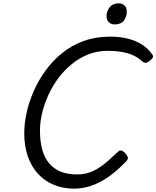

<svg xmlns="http://www.w3.org/2000/svg" viewBox="-20 -1109 935 1148"><path d="M426 19Q357 19 301.5 -4Q246 -27 206.5 -70.5Q167 -114 146 -175Q125 -236 125 -312Q125 -370 139 -434.5Q153 -499 181.5 -564Q210 -629 252.5 -687.5Q295 -746 352 -792Q409 -838 480.5 -864Q552 -890 638 -890Q696 -890 744 -878Q792 -866 829 -842.5Q866 -819 890 -784Q898 -773 893.5 -764.5Q889 -756 875 -745Q862 -735 852 -733.5Q842 -732 828 -744Q807 -764 778 -777.5Q749 -791 710.5 -798Q672 -805 623 -805Q562 -805 508.5 -784Q455 -763 410 -726.5Q365 -690 329.5 -642.5Q294 -595 269.5 -541.5Q245 -488 232 -433.5Q219 -379 219 -328Q219 -264 232.5 -215Q246 -166 273.5 -133Q301 -100 342.5 -83Q384 -66 441 -66Q477 -66 507.5 -75.5Q538 -85 566.5 -102.5Q595 -120 623.5 -145Q652 -170 685 -201Q696 -212 707.5 -208Q719 -204 730 -192Q743 -177 744.5 -167Q746 -157 735 -145Q673 -80 618 -44.5Q563 -9 515.5 5Q468 19 426 19ZM666 -963Q645 -963 631 -976Q617 -989 617 -1014Q617 -1041 635.5 -1065Q654 -1089 690 -1089Q710 -1089 724 -1076.5Q738 -1064 738 -1038Q738 -1010 721 -986.5Q704 -963 666 -963Z"/></svg>

Font: Playwrite DK Loopet
Style: Regular
Weight: 400
Designer: Veronika Burian, José Scaglione
Foundry: TypeTogether
Version: Version 1.002